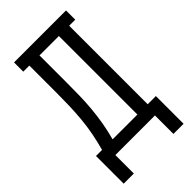

<svg xmlns="http://www.w3.org/2000/svg" viewBox="-264 -812 1029 1029"><g transform="rotate(-45 250.0 -297.5)"><path d="M23 140V-70H69Q82 -117 91.5 -165.5Q101 -214 105.5 -263Q110 -312 111.5 -361Q113 -410 113 -459V-665H67V-735H461V-665H415V-70H477V140H400V0H100V140ZM149 -70H337V-665H190V-459Q190 -410 189 -361Q188 -312 183.5 -263Q179 -214 170.5 -165.5Q162 -117 149 -70Z"/></g></svg>

Font: Iosevka Gothic
Style: Regular
Weight: 400
Monospace: yes
Designer: Belleve Invis
Foundry: Belleve Invis
Version: Version 15.5.1; ttfautohint (v1.8.4)